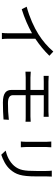

<svg xmlns="http://www.w3.org/2000/svg" viewBox="1068 -1891 864 3040"><g transform="rotate(90 1500.0 -371.0)"><path d="M86 -361 126 -283C265 -326 402 -386 507 -446V-76C507 -38 504 12 501 31H599C595 11 593 -38 593 -76V-498C695 -566 787 -642 863 -721L796 -783C727 -700 627 -613 523 -548C412 -478 259 -408 86 -361Z M1115 -426V-342C1143 -344 1184 -346 1209 -346H1404V-120C1404 -38 1452 15 1603 15C1698 15 1794 11 1872 5L1877 -79C1791 -69 1709 -65 1614 -65C1522 -65 1487 -95 1487 -145V-346H1826C1848 -346 1884 -346 1907 -343V-425C1885 -423 1845 -421 1824 -421H1487V-632H1747C1782 -632 1805 -631 1829 -630V-710C1807 -708 1779 -706 1747 -706C1673 -706 1342 -706 1271 -706C1237 -706 1208 -708 1181 -710V-630C1208 -632 1237 -632 1271 -632H1404V-421H1209C1183 -421 1142 -424 1115 -426Z M2776 -759H2682C2685 -734 2687 -706 2687 -672C2687 -637 2687 -552 2687 -514C2687 -325 2675 -244 2604 -161C2542 -91 2457 -51 2365 -28L2430 41C2503 16 2603 -27 2668 -105C2740 -191 2773 -270 2773 -510C2773 -548 2773 -632 2773 -672C2773 -706 2774 -734 2776 -759ZM2312 -751H2221C2223 -732 2225 -697 2225 -679C2225 -649 2225 -388 2225 -346C2225 -316 2222 -284 2220 -269H2312C2310 -287 2308 -320 2308 -345C2308 -387 2308 -649 2308 -679C2308 -703 2310 -732 2312 -751Z"/></g></svg>

Font: Noto Sans KR
Style: Regular
Weight: 400
Designer: Ryoko NISHIZUKA 西塚涼子 (kana, bopomofo & ideographs); Paul D. Hunt (Latin, Greek & Cyrillic); Sandoll Communications 산돌커뮤니
Foundry: Adobe
Version: Version 2.004;hotconv 1.0.118;makeotfexe 2.5.65603